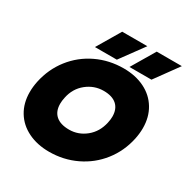

<svg xmlns="http://www.w3.org/2000/svg" viewBox="-206 -1091 1237 1277"><g transform="rotate(30 412.5 -452.5)"><path d="M367 -920H560L429 -741H261ZM632 -920H825L695 -741H526ZM35 -265Q35 -306 44 -349Q67 -457 132 -540Q197 -623 292.5 -668.5Q388 -714 499 -714Q590 -714 660 -679.5Q730 -645 768.5 -581Q807 -517 807 -433Q807 -393 798 -349Q775 -241 710 -158.5Q645 -76 549.5 -30.5Q454 15 344 15Q253 15 182.5 -19.5Q112 -54 73.5 -117.5Q35 -181 35 -265ZM587 -349Q593 -376 593 -398Q593 -456 558.5 -487Q524 -518 458 -518Q386 -518 328.5 -472Q271 -426 255 -349Q249 -322 249 -299Q249 -241 284 -210Q319 -179 386 -179Q457 -179 513.5 -225Q570 -271 587 -349Z"/></g></svg>

Font: Prompt ExtraBold
Style: Italic
Weight: 800
Italic angle: -12°
Designer: Katatrad Team
Foundry: CadsonDemak
Version: Version 1.001